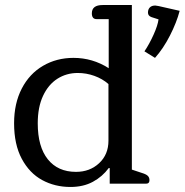

<svg xmlns="http://www.w3.org/2000/svg" viewBox="-20 -730 734 763"><path d="M36 -240Q36 -319 66.5 -378Q97 -437 151 -468.5Q205 -500 272 -500Q348 -500 412 -459V-654H364Q345 -654 345 -677Q345 -710 388 -710H504V-56L543 -43Q560 -38 567 -31.5Q574 -25 574 -14Q574 0 560 0H416V-62H412Q387 -28 349 -7.5Q311 13 260 13Q198 13 147.5 -14.5Q97 -42 66.5 -99Q36 -156 36 -240ZM554 -526Q573 -554 590 -591.5Q607 -629 610 -653L582 -662Q568 -667 568 -680Q568 -693 575.5 -700.5Q583 -708 597 -708Q600 -708 610 -706L694 -687Q682 -641 655.5 -589Q629 -537 596 -500ZM411 -171V-396Q387 -417 355 -428.5Q323 -440 289 -440Q244 -440 208 -417Q172 -394 151 -349Q130 -304 130 -240Q130 -147 170 -97Q210 -47 282 -47Q337 -47 374 -81.5Q411 -116 411 -171Z"/></svg>

Font: Maitree Medium
Style: Regular
Weight: 500
Designer: CadsonDemak Team
Foundry: CadsonDemak
Version: Version 1.010